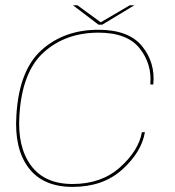

<svg xmlns="http://www.w3.org/2000/svg" viewBox="-20 -708 668 732"><path d="M257 4.5Q144 4.5 89 -68.2Q34 -141 42.5 -268Q52.5 -440.5 138.8 -517.5Q225 -594.5 355 -594.5Q471 -594.5 521.8 -531.8Q572.5 -469 564.5 -386H553Q560 -463 512.8 -523.2Q465.5 -583.5 355.5 -583.5Q230.5 -583.5 147.2 -509Q64 -434.5 54 -268Q46 -148 98 -77.2Q150 -6.5 256.5 -6.5Q366.5 -6.5 437.5 -70Q508.5 -133.5 521 -204H532.5Q519.5 -128 446.2 -61.8Q373 4.5 257 4.5ZM355.5 -614 258 -688H275L364 -623L475 -688H492.5L370 -614Z"/></svg>

Font: Anybody ExtraExpanded Thin
Style: Italic
Weight: 100
Width: 8
Italic angle: -10°
Designer: Tyler Finck
Foundry: Etcetera Type Company
Version: Version 1.010; ttfautohint (v1.8.3) -l 8 -r 50 -G 200 -x 14 